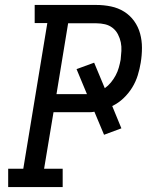

<svg xmlns="http://www.w3.org/2000/svg" viewBox="-20 -755 640 775"><path d="M13 0V-74H74L171 -662H120V-735H369Q399 -735 428 -729Q457 -723 481 -708Q505 -693 521.5 -670Q538 -647 545.5 -619.5Q553 -592 553 -562Q553 -532 548 -502Q544 -477 536 -451Q528 -425 513.5 -401.5Q499 -378 478.5 -358.5Q458 -339 433 -327L470 -237L400 -211L361 -304Q351 -302 341 -302Q331 -302 321 -302H196L158 -74H233V0ZM321 -375Q323 -375 326 -375Q329 -375 331 -375L289 -476L360 -502L403 -399Q417 -409 428 -422.5Q439 -436 447 -451Q455 -466 459.5 -482Q464 -498 467 -514Q469 -531 470 -549.5Q471 -568 467.5 -584.5Q464 -601 456 -616.5Q448 -632 434.5 -642.5Q421 -653 404 -657Q387 -661 369 -661H255L208 -375Z"/></svg>

Font: Iosevka Curly Slab Extended
Style: Italic
Weight: 400
Width: 7
Italic angle: -9°
Monospace: yes
Designer: Belleve Invis
Foundry: Belleve Invis
Version: Version 11.1.0; ttfautohint (v1.8.3)